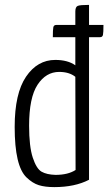

<svg xmlns="http://www.w3.org/2000/svg" viewBox="-20 -755 443 785"><path d="M344 -653H403Q403 -622 401 -612.5Q399 -603 389 -603H344V-20Q286 10 202 10Q164 10 138.5 2Q113 -6 88.5 -29.5Q64 -53 52 -104.5Q40 -156 40 -236Q40 -373 86.5 -441.5Q133 -510 206 -510Q257 -510 288 -488V-603H196Q196 -634 198 -643.5Q200 -653 210 -653H288V-708Q288 -727 298 -731Q308 -735 344 -735ZM207 -40Q258 -40 289 -60L288 -441Q263 -461 222 -461Q168 -461 133.5 -408.5Q99 -356 99 -241Q99 -156 114 -110.5Q129 -65 150 -53Q171 -41 207 -40Z"/></svg>

Font: Yanone Kaffeesatz Light
Style: Regular
Weight: 300
Designer: Yanone (Cyrillic: Daniel Pouzeot)
Foundry: Yanone
Version: Version 1.003;PS 001.003;hotconv 1.0.88;makeotf.lib2.5.64775